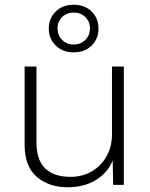

<svg xmlns="http://www.w3.org/2000/svg" viewBox="-20 -781 632 811"><path d="M265 10Q187 10 135.5 -34Q84 -78 84 -170V-500H134V-182Q134 -104 171.5 -69Q209 -34 277 -34Q330 -34 370 -58.5Q410 -83 431.5 -123.5Q453 -164 453 -213V-500H503V0H458L456 -103Q434 -50 384 -20Q334 10 265 10ZM291 -761Q338 -761 367 -732.5Q396 -704 396 -661Q396 -617 367 -588.5Q338 -560 291 -560Q245 -560 215.5 -588.5Q186 -617 186 -661Q186 -704 215.5 -732.5Q245 -761 291 -761ZM291 -728Q262 -728 242.5 -709Q223 -690 223 -661Q223 -632 242.5 -612.5Q262 -593 291 -593Q321 -593 340.5 -612.5Q360 -632 360 -661Q360 -690 340.5 -709Q321 -728 291 -728Z"/></svg>

Font: Work Sans Light
Style: Regular
Weight: 300
Designer: Wei Huang
Foundry: Wei Huang
Version: Version 2.012; ttfautohint (v1.8.3)